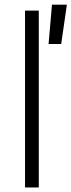

<svg xmlns="http://www.w3.org/2000/svg" viewBox="-20 -824 314 844"><path d="M90 0V-777.5H150.5V0ZM193.5 -630.5 208.5 -803.5H274L249 -630.5Z"/></svg>

Font: Spline Sans Light
Style: Regular
Weight: 300
Designer: Eben Sorkin, Mirko Velimirovic
Foundry: Sorkin Type
Version: Version 1.000; ttfautohint (v1.8.3)